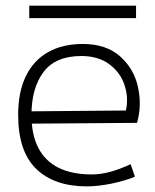

<svg xmlns="http://www.w3.org/2000/svg" viewBox="-20 -645 545 676"><path d="M286.1 11.2Q170.9 11.2 107.4 -50.5Q43.9 -112.3 43.9 -240.7Q43.9 -320.8 71 -376.7Q98.1 -432.6 149.2 -461.4Q200.2 -490.2 271.5 -490.2Q353.5 -490.2 402.6 -446.8Q451.7 -403.3 465.8 -338.4Q480 -273.4 462.4 -212.4L68.4 -209.5L72.8 -252.9L423.3 -255.9Q433.1 -300.3 418.7 -344.7Q404.3 -389.2 365.7 -418.2Q327.1 -447.3 268.1 -447.8Q175.8 -448.2 133.3 -391.6Q90.8 -335 90.8 -240.2Q90.8 -171.4 114.7 -124.8Q138.7 -78.1 186 -54.4Q233.4 -30.8 303.2 -30.8Q333 -30.8 366.5 -39.6Q399.9 -48.3 439.9 -66.9L455.1 -22.9Q419.9 -8.3 372.3 1.5Q324.7 11.2 286.1 11.2ZM83 -625H459V-581.1H83Z"/></svg>

Font: DavidDev Light
Style: Regular
Weight: 300
Designer: David.dev
Foundry: David.dev
Version: Version 1.001;FEAKit 1.0